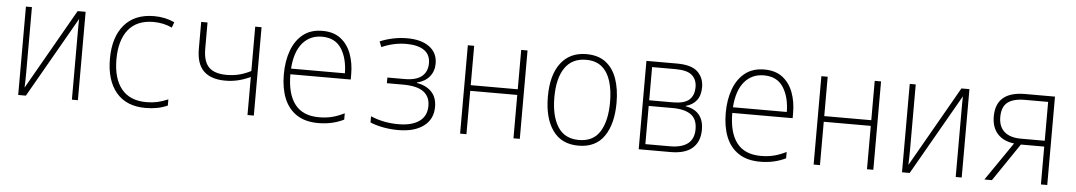

<svg xmlns="http://www.w3.org/2000/svg" viewBox="-34 -838 6427 1147"><g transform="rotate(5 3180.0 -264.5)"><path d="M86 0V-530H122V-136Q122 -112 121.5 -91.5Q121 -71 120 -47L396 -530H444V0H408V-392Q408 -416 408 -438Q408 -460 409 -484L132 0Z M850 11Q735 11 674 -61.5Q613 -134 613 -263Q613 -393 675.5 -466.5Q738 -540 855 -540Q921 -540 977 -514L965 -481Q913 -505 854 -505Q754 -505 703 -441.5Q652 -378 652 -263Q652 -149 702.5 -86.5Q753 -24 853 -24Q887 -24 917 -30.5Q947 -37 982 -52V-15Q951 -1 918.5 5Q886 11 850 11Z M1461 0V-228Q1422 -210 1385.5 -201.5Q1349 -193 1311 -193Q1225 -193 1181 -235.5Q1137 -278 1137 -369V-530H1175V-373Q1175 -296 1209 -262Q1243 -228 1316 -228Q1354 -228 1389 -236.5Q1424 -245 1461 -264V-530H1499V0Z M1886 11Q1807 11 1756 -23Q1705 -57 1680.5 -118Q1656 -179 1656 -261Q1656 -341 1679 -404Q1702 -467 1748 -503.5Q1794 -540 1864 -540Q1931 -540 1973.5 -507Q2016 -474 2036.5 -419Q2057 -364 2057 -296V-265H1695Q1695 -147 1742.5 -85.5Q1790 -24 1887 -24Q1930 -24 1965.5 -33Q2001 -42 2039 -61V-23Q1970 11 1886 11ZM1696 -299H2019Q2018 -389 1980.5 -447Q1943 -505 1864 -505Q1792 -505 1747.5 -452.5Q1703 -400 1696 -299Z M2365 11Q2318 11 2273.5 2.5Q2229 -6 2197 -20V-57Q2237 -40 2278 -32Q2319 -24 2364 -24Q2443 -24 2488 -55.5Q2533 -87 2533 -149Q2533 -204 2494 -233Q2455 -262 2370 -262H2274V-296H2375Q2447 -296 2480.5 -324Q2514 -352 2514 -403Q2514 -454 2476.5 -480Q2439 -506 2369 -506Q2334 -506 2297.5 -498.5Q2261 -491 2222 -474L2209 -507Q2244 -522 2286 -531Q2328 -540 2372 -540Q2457 -540 2505.5 -504Q2554 -468 2554 -404Q2554 -359 2528 -326.5Q2502 -294 2453 -282V-279Q2510 -269 2541.5 -235.5Q2573 -202 2573 -146Q2573 -72 2517.5 -30.5Q2462 11 2365 11Z M2736 0V-530H2774V-294H3056V-530H3094V0H3056V-260H2774V0Z M3446 10Q3344 10 3291.5 -64Q3239 -138 3239 -266Q3239 -396 3293.5 -467.5Q3348 -539 3447 -539Q3518 -539 3563 -504.5Q3608 -470 3629.5 -408.5Q3651 -347 3651 -265Q3651 -138 3600 -64Q3549 10 3446 10ZM3446 -24Q3532 -24 3572 -88.5Q3612 -153 3612 -266Q3612 -336 3595.5 -390Q3579 -444 3543 -474.5Q3507 -505 3448 -505Q3364 -505 3321 -442.5Q3278 -380 3278 -265Q3278 -154 3319 -89Q3360 -24 3446 -24Z M3807 0V-530H3990Q4077 -530 4114.5 -494.5Q4152 -459 4152 -402Q4152 -352 4128.5 -322.5Q4105 -293 4065 -283V-280Q4117 -272 4145 -239Q4173 -206 4173 -149Q4173 -78 4129.5 -39Q4086 0 3998 0ZM3844 -297H3987Q4054 -297 4083.5 -323Q4113 -349 4113 -400Q4113 -444 4084 -470Q4055 -496 3985 -496H3844ZM3844 -34H3991Q4135 -34 4135 -149Q4135 -209 4097.5 -236Q4060 -263 3987 -263H3844Z M4536 11Q4457 11 4406 -23Q4355 -57 4330.5 -118Q4306 -179 4306 -261Q4306 -341 4329 -404Q4352 -467 4398 -503.5Q4444 -540 4514 -540Q4581 -540 4623.5 -507Q4666 -474 4686.5 -419Q4707 -364 4707 -296V-265H4345Q4345 -147 4392.5 -85.5Q4440 -24 4537 -24Q4580 -24 4615.5 -33Q4651 -42 4689 -61V-23Q4620 11 4536 11ZM4346 -299H4669Q4668 -389 4630.5 -447Q4593 -505 4514 -505Q4442 -505 4397.5 -452.5Q4353 -400 4346 -299Z M4856 0V-530H4894V-294H5176V-530H5214V0H5176V-260H4894V0Z M5386 0V-530H5422V-136Q5422 -112 5421.5 -91.5Q5421 -71 5420 -47L5696 -530H5744V0H5708V-392Q5708 -416 5708 -438Q5708 -460 5709 -484L5432 0Z M5880 0 6038 -230Q5974 -237 5938.5 -276Q5903 -315 5903 -380Q5903 -530 6078 -530H6257V0H6219V-227H6079L5925 0ZM6076 -262H6219V-495H6081Q6010 -495 5976 -468Q5942 -441 5942 -380Q5942 -323 5976.5 -292.5Q6011 -262 6076 -262Z"/></g></svg>

Font: Noto Sans Mono Condensed ExtraLight
Style: Regular
Weight: 200
Width: 3
Designer: Monotype Design Team
Foundry: Monotype Imaging Inc.
Version: Version 2.014; ttfautohint (v1.8.4.7-5d5b)